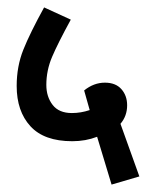

<svg xmlns="http://www.w3.org/2000/svg" viewBox="-20 -481 402 518"><path d="M242 -112Q211 -100 175 -100Q99 -100 62 -140.5Q25 -181 25 -249Q25 -302 43 -347Q61 -392 99 -461L171 -428Q136 -364 120.5 -327.5Q105 -291 105 -252Q105 -220 122 -198Q139 -176 174 -176Q198 -176 222 -184L207 -237Q233 -258 263 -258Q292 -258 307.5 -240.5Q323 -223 323 -197Q323 -168 305 -147L356 -5L281 17Z"/></svg>

Font: Cambay Devanagari
Style: Regular
Weight: 700
Designer: Pooja Saxena
Foundry: Pooja Saxena
Version: Version 1.095;PS 001.095;hotconv 1.0.70;makeotf.lib2.5.58329